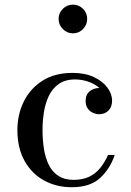

<svg xmlns="http://www.w3.org/2000/svg" viewBox="-20 -776 550 806"><path d="M281.5 10Q216 10 164.2 -18.8Q112.5 -47.5 82.8 -101.2Q53 -155 53 -230Q53 -295 79.8 -349.5Q106.5 -404 158 -437Q209.5 -470 285 -470Q336 -470 373.2 -452.8Q410.5 -435.5 430.5 -408.8Q450.5 -382 450.5 -353.5Q450.5 -326.5 435 -311.5Q419.5 -296.5 396.5 -296.5Q384 -296.5 370.8 -302.2Q357.5 -308 348.5 -320.2Q339.5 -332.5 339.5 -352.5Q339.5 -379 356.5 -392.8Q373.5 -406.5 396.5 -406.5Q418 -406.5 433.8 -393.2Q449.5 -380 449.5 -353.5H423.5Q423.5 -373.5 412.2 -389.8Q401 -406 382.2 -418Q363.5 -430 340.8 -436.2Q318 -442.5 295.5 -442.5Q253 -442.5 226 -423Q199 -403.5 184.2 -371.8Q169.5 -340 164 -302.8Q158.5 -265.5 158.5 -230Q158.5 -187 164.8 -149Q171 -111 185.8 -82.2Q200.5 -53.5 225.8 -37.2Q251 -21 288.5 -21Q327.5 -21 354.8 -34.2Q382 -47.5 401 -71.2Q420 -95 433.5 -125.5H461.5Q442 -67 399.8 -28.5Q357.5 10 281.5 10ZM286 -636Q261.5 -636 243.8 -654Q226 -672 226 -696.5Q226 -721.5 243.8 -739Q261.5 -756.5 286 -756.5Q311 -756.5 328.5 -739Q346 -721.5 346 -696.5Q346 -672 328.5 -654Q311 -636 286 -636Z"/></svg>

Font: Bodoni Moda 9pt
Style: Regular
Weight: 400
Designer: Owen Earl
Foundry: indestructible type
Version: Version 2.005